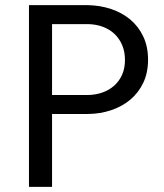

<svg xmlns="http://www.w3.org/2000/svg" viewBox="-20 -731 640 751"><path d="M183.6 -285.2V0H93.3V-710.9H323.7Q371.6 -710 414.3 -695.8Q457 -681.6 489.3 -654.8Q521.5 -627.9 540.3 -588.4Q559.1 -548.8 559.1 -497.6Q559.1 -446.3 540.3 -407Q521.5 -367.7 489.3 -340.8Q457 -314 414.3 -299.8Q371.6 -285.6 323.7 -285.2ZM183.6 -359.4H323.7Q355 -359.9 381.3 -369.4Q407.7 -378.9 427.2 -396.5Q446.8 -414.1 457.8 -439.2Q468.8 -464.4 468.8 -496.6Q468.8 -528.8 457.8 -554.7Q446.8 -580.6 427.5 -598.6Q408.2 -616.7 381.6 -626.5Q355 -636.2 323.7 -636.7H183.6Z"/></svg>

Font: TypoPRO Roboto Mono
Style: Regular
Weight: 400
Designer: Google
Version: Version 2.000986; 2015; ttfautohint (v1.3)